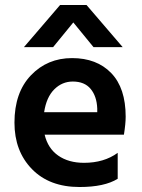

<svg xmlns="http://www.w3.org/2000/svg" viewBox="-20 -745 569 770"><path d="M452 -28Q399 5 299 5Q178 5 108 -67Q38 -139 38 -253Q38 -374 104 -443Q170 -512 269 -512Q368 -512 426 -452Q484 -392 484 -277Q484 -249 477 -205H159Q172 -150 213.5 -121Q255 -92 317 -92Q397 -92 452 -132ZM272 -418Q229 -418 197.5 -386.5Q166 -355 157 -295H370V-310Q368 -359 343.5 -388.5Q319 -418 272 -418ZM193 -556H76L221 -725H327L472 -556H355L274 -655Z"/></svg>

Font: Hind Siliguri SemiBold
Style: Regular
Weight: 600
Designer: Jyotish Sonowal
Foundry: Indian Type Foundry
Version: Version 1.001;PS 1.0;hotconv 1.0.86;makeotf.lib2.5.63406; tt